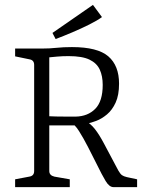

<svg xmlns="http://www.w3.org/2000/svg" viewBox="-20 -767 595 787"><path d="M42 0V-32L100 -43Q120 -46 120 -66V-501Q120 -521 100 -524L42 -536V-568H152Q184 -568 211.5 -571Q239 -574 275 -574Q380 -574 424 -536Q468 -498 468 -424Q468 -377 454 -346.5Q440 -316 418.5 -298Q397 -280 374.5 -271.5Q352 -263 335 -260L302 -253Q258 -253 220 -253Q182 -253 168 -253V-291Q185 -290 210 -289.5Q235 -289 258 -289Q281 -289 290 -289Q340 -290 370.5 -321Q401 -352 401 -419Q401 -455 389 -481.5Q377 -508 347 -522.5Q317 -537 261 -537Q236 -537 214 -535Q192 -533 182 -532V-66Q182 -48 203 -43L266 -32V0ZM445 0Q428 0 413 -25Q398 -50 377 -93L341 -164Q322 -201 304 -229.5Q286 -258 269 -265L325 -275Q351 -261 369 -238Q387 -215 406 -179L465 -68Q473 -54 480 -49Q487 -44 500 -41L542 -32V0ZM208 -607 195 -632 361 -747 398 -697Q379 -683 346 -666.5Q313 -650 276.5 -634.5Q240 -619 208 -607Z"/></svg>

Font: Rasa Light
Style: Regular
Weight: 300
Designer: Anna Giedrys (Yrsa+Rasa design), David Brezina (Yrsa art-direction, Rasa art-direction, design)
Foundry: Rosetta Type Foundry
Version: Version 2.004